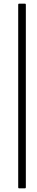

<svg xmlns="http://www.w3.org/2000/svg" viewBox="-20 -850 202 1055"><path d="M86 185Q80 185 80 179V-824Q80 -830 86 -830H116Q122 -830 122 -824V179Q122 185 116 185Z"/></svg>

Font: Sofia Sans Extra Condensed Light
Style: Italic
Weight: 300
Italic angle: -9°
Version: Version 4.100